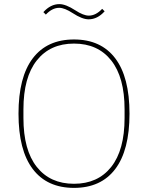

<svg xmlns="http://www.w3.org/2000/svg" viewBox="-20 -902 720 934"><path d="M411 -808Q380 -808 334 -838Q294 -864 268 -864Q234 -864 203 -831L191 -843Q226 -882 269 -882Q300 -882 346 -852Q386 -826 412 -826Q446 -826 477 -859L489 -847Q454 -808 411 -808ZM540.5 -79.5Q471 12 340 12Q209 12 139.5 -79.5Q70 -171 70 -349Q70 -527 139.5 -618.5Q209 -710 340 -710Q471 -710 540.5 -618.5Q610 -527 610 -349Q610 -171 540.5 -79.5ZM586 -328V-370Q586 -526 521 -608Q456 -690 340 -690Q224 -690 159 -608Q94 -526 94 -370V-328Q94 -172 159 -90Q224 -8 340 -8Q456 -8 521 -90Q586 -172 586 -328Z"/></svg>

Font: IBM Plex Sans Thin
Style: Regular
Weight: 100
Designer: Mike Abbink, Paul van der Laan, Pieter van Rosmalen
Foundry: Bold Monday
Version: Version 3.0